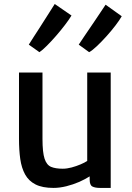

<svg xmlns="http://www.w3.org/2000/svg" viewBox="-20 -912 648 940"><path d="M242 8Q187.5 8 154 -9Q120.5 -26 103 -57.8Q85.5 -89.5 79.2 -133.5Q73 -177.5 73 -231V-557H188V-232Q188 -166 198.2 -135Q208.5 -104 230.2 -95Q252 -86 287 -86Q307.5 -86 330.8 -92.2Q354 -98.5 374.5 -107.2Q395 -116 407 -124V-557H522V8H469Q446 8 432.5 1.2Q419 -5.5 419 -33V-48.5Q397 -34.5 368 -21.5Q338 -8.5 305 -0.2Q272 8 242 8ZM173 -656.5 121 -693.5Q133.5 -713.5 146.2 -733.2Q159 -753 172 -773L197.5 -813Q210 -833 222.8 -852.8Q235.5 -872.5 248 -892.5L330 -836Q318.5 -816.5 298.2 -790Q278 -763.5 254.5 -736.5Q231 -709.5 209.2 -687.8Q187.5 -666 173 -656.5ZM416.5 -656.5 365.5 -693.5Q378.5 -713 391.5 -732.5L418 -771.5Q431.5 -791 444.5 -810.5Q457.5 -830 470.8 -849.8Q484 -869.5 497 -889L576 -832.5Q566 -814.5 546 -788.2Q526 -762 501.8 -735Q477.5 -708 454.8 -686.5Q432 -665 416.5 -656.5Z"/></svg>

Font: Koeln Type Sans
Style: Regular
Weight: 400
Designer: Eben Sorkin
Foundry: Eben Sorkin
Version: Version 2.001